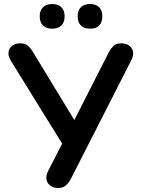

<svg xmlns="http://www.w3.org/2000/svg" viewBox="-20 -929 701 957"><path d="M269 8Q247 8 231 -3.5Q215 -15 211.5 -34.5Q208 -54 221 -79L301 -235V-195L33 -628Q20 -650 22.5 -669.5Q25 -689 41 -701Q57 -713 81 -713Q106 -713 119.5 -701Q133 -689 146 -667L363 -310H340L521 -666Q531 -685 544.5 -699Q558 -713 585 -713Q608 -713 623.5 -702Q639 -691 643 -671.5Q647 -652 633 -626L334 -39Q325 -21 310.5 -6.5Q296 8 269 8ZM429 -786Q399 -786 383 -802Q367 -818 367 -848Q367 -877 383 -893Q399 -909 429 -909Q458 -909 474 -893Q490 -877 490 -848Q490 -818 474.5 -802Q459 -786 429 -786ZM240 -786Q211 -786 194.5 -802Q178 -818 178 -848Q178 -877 194.5 -893Q211 -909 240 -909Q270 -909 286 -893Q302 -877 302 -848Q302 -818 286 -802Q270 -786 240 -786Z"/></svg>

Font: Nunito
Style: Bold
Weight: 700
Designer: Vernon Adams
Foundry: Vernon Adams
Version: Version 3.602